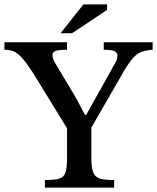

<svg xmlns="http://www.w3.org/2000/svg" viewBox="-27 -848 710 868"><path d="M489 0H176V-34Q220 -34 241 -40.5Q262 -47 269 -68Q276 -89 276 -133V-268L146 -480Q116 -530 94.5 -559Q73 -588 57 -601.5Q41 -615 26 -619Q11 -623 -7 -623V-657H276V-623Q234 -623 222 -617Q210 -611 210 -600Q210 -581 227 -555L315 -408L357 -329H363L492 -560Q497 -567 500.5 -576.5Q504 -586 504 -597Q504 -609 492 -616Q480 -623 442 -623V-657H663V-623Q634 -621 614 -614Q594 -607 576 -587.5Q558 -568 534 -528L386 -271V-133Q386 -89 394.5 -68Q403 -47 425 -40.5Q447 -34 489 -34ZM299 -698H247L350 -828H457V-803Z"/></svg>

Font: STIX Two Text Medium
Style: Regular
Weight: 500
Designer: Ross Mills, John Hudson & Paul Hanslow, Tiro Typeworks Ltd; with prior portions MicroPress Inc., and Coen Hoffman.
Foundry: Tiro Typeworks Ltd
Version: Version 2.13 b171